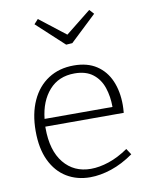

<svg xmlns="http://www.w3.org/2000/svg" viewBox="-87 -845 722 916"><g transform="rotate(-10 273.5 -386.5)"><path d="M276 7Q212 7 162.5 -23Q113 -53 85 -111.5Q57 -170 57 -255Q57 -339 85.5 -401.5Q114 -464 166.5 -498Q219 -532 290 -532Q356 -532 400 -503Q444 -474 466 -423Q488 -372 488 -306Q488 -298 487.5 -289.5Q487 -281 486 -268H106Q106 -265 106 -261Q106 -152 155 -92Q204 -32 286 -32Q327 -32 373.5 -47.5Q420 -63 468 -96L487 -67Q433 -29 379 -11Q325 7 276 7ZM287 -494Q210 -494 164 -442Q118 -390 109 -305H438Q438 -356 423.5 -399Q409 -442 375.5 -468Q342 -494 287 -494ZM409 -780 429 -758 302 -638 272 -636 140 -758 160 -780 286 -682Z"/></g></svg>

Font: Bitter Light
Style: Regular
Weight: 300
Designer: Sol Matas, and Bitter project Authors
Foundry: Sol Matas
Version: Version 2.001